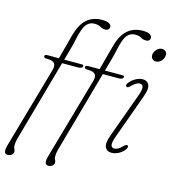

<svg xmlns="http://www.w3.org/2000/svg" viewBox="-137 -820 1000 1098"><g transform="rotate(15 362.5 -271.0)"><path d="M65.5 -427Q65.5 -437.5 81 -437.5H149.5L188.5 -582.5Q206.5 -650.5 242.2 -682Q278 -713.5 332.5 -713.5Q362 -713.5 374.5 -705Q387 -696.5 387 -685.5Q387 -677 381 -670.8Q375 -664.5 362 -664.5Q345 -664.5 332 -672.8Q319 -681 295.5 -681Q250 -681 231 -625Q221.5 -599 215.5 -568.5Q209.5 -538 200 -505.5L181 -437.5H285.5Q295.5 -437.5 295.5 -430Q295.5 -422.5 287.8 -418.8Q280 -415 268 -415H174.5L38.5 70.5Q33 90 33 110Q33 122 37.5 129Q42 136 42 145.5Q42 156.5 32.2 164.2Q22.5 172 9.5 172Q-6.5 172 -10 158.8Q-13.5 145.5 -3.5 111.5L132 -363.5Q139.5 -390 129.2 -403.5Q119 -417 82.5 -417Q65.5 -417 65.5 -427ZM306.5 -427Q306.5 -437.5 322 -437.5H390.5L429.5 -582.5Q447.5 -650.5 483.2 -682Q519 -713.5 573.5 -713.5Q603 -713.5 615.5 -705Q628 -696.5 628 -685.5Q628 -677 622 -670.8Q616 -664.5 603 -664.5Q586 -664.5 573 -672.8Q560 -681 536.5 -681Q491 -681 472 -625Q462.5 -599 456.5 -568.5Q450.5 -538 441 -505.5L422 -437.5H526.5Q536.5 -437.5 536.5 -430Q536.5 -422.5 528.8 -418.8Q521 -415 509 -415H415.5L279.5 70.5Q274 90 274 110Q274 122 278.5 129Q283 136 283 145.5Q283 156.5 273.2 164.2Q263.5 172 250.5 172Q234.5 172 231 158.8Q227.5 145.5 237.5 111.5L373 -363.5Q380.5 -390 370.2 -403.5Q360 -417 323.5 -417Q306.5 -417 306.5 -427ZM689 -563Q675 -563 666.5 -573.2Q658 -583.5 660.5 -599.5Q663.5 -616 676.8 -629Q690 -642 706.5 -642Q721.5 -642 729.8 -632Q738 -622 735 -605.5Q732.5 -589.5 719.5 -576.2Q706.5 -563 689 -563ZM580.5 -92Q566 -53.5 568.8 -37Q571.5 -20.5 589 -20.5Q599 -20.5 610.5 -26.8Q622 -33 636.5 -48Q650.5 -62 658 -58Q662 -55.5 662 -49.5Q662 -43.5 658 -37.5Q646 -18 623.5 -5.5Q601 7 578 7Q552.5 7 541.2 -14.2Q530 -35.5 549 -88L642.5 -345.5Q656.5 -383 654.5 -400.2Q652.5 -417.5 634.5 -417.5Q613.5 -417.5 586.5 -389Q580.5 -383.5 575.5 -380.2Q570.5 -377 565.5 -380Q555.5 -385.5 565 -399.5Q578.5 -420 601.5 -432.8Q624.5 -445.5 645.5 -445.5Q671.5 -445.5 682.2 -423.5Q693 -401.5 674 -351Z"/></g></svg>

Font: Fraunces 72pt S100 Thin
Style: Italic
Weight: 100
Italic angle: -16°
Version: Version 1.000; ttfautohint (v1.8.3)